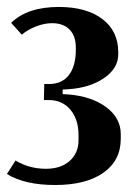

<svg xmlns="http://www.w3.org/2000/svg" viewBox="-20 -525 399 555"><path d="M139.2 9.8Q51.8 9.8 0 -22L24.9 -61Q64.5 -37.1 112.8 -37.1Q155.8 -37.1 181.4 -59.8Q207 -82.5 207 -120.1V-133.8Q207 -179.7 183.8 -207.5Q160.6 -235.4 122.1 -235.8H106.9L107.9 -282.2H122.1Q159.2 -282.2 179.2 -308.1Q199.2 -334 199.2 -381.8V-387.2Q199.2 -420.9 181.2 -439.5Q163.1 -458 130.9 -458Q108.9 -458 85 -449Q61 -439.9 43 -424.8L12.2 -459Q59.6 -504.9 149.9 -504.9Q230 -504.9 275.9 -470Q321.8 -435.1 321.8 -374V-368.2Q321.8 -327.6 281.2 -299.6Q240.7 -271.5 178.2 -267.1L161.1 -266.1V-252.9L178.2 -252Q246.1 -246.1 287.6 -214.8Q329.1 -183.6 329.1 -137.2V-124Q329.1 -61 278.8 -25.6Q228.5 9.8 139.2 9.8Z"/></svg>

Font: Moniqa Black Paragraph
Style: Regular
Weight: 900
Designer: Rajesh Rajput
Foundry: Rajesh Rajput
Version: Version 1.000